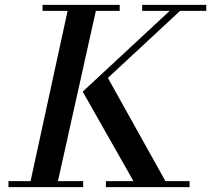

<svg xmlns="http://www.w3.org/2000/svg" viewBox="-20 -774 873 794"><path d="M101 0 265 -754H382L214 0ZM15 0V-25H324V0ZM418 0V-25H764V0ZM541 -9 322 -395 421 -461 673 -9ZM156 -729V-754H475V-729ZM322 -395 687 -734H730L365 -395ZM568 -729V-754H833V-729Z"/></svg>

Font: Libre Bodoni
Style: Italic
Weight: 400
Italic angle: -13°
Designer: Pablo Impallari, Rodrigo Fuenzalida
Foundry: Impallari Type
Version: Version 2.005;gftools[0.9.23]